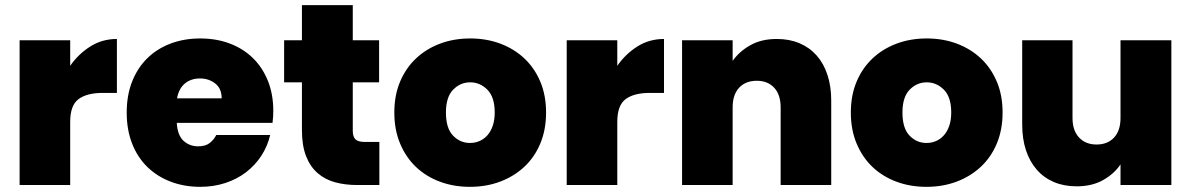

<svg xmlns="http://www.w3.org/2000/svg" viewBox="-20 -717 4615 744"><path d="M252 0H56V-561H252V-462Q284 -508 330 -537Q376 -566 433 -566V-357H378Q317 -357 284.5 -333Q252 -309 252 -245Z M755 -413Q720 -413 696.5 -393.5Q673 -374 666 -336H839Q839 -374 814 -393.5Q789 -413 755 -413ZM1027 -194Q1017 -151 993 -114Q969 -77 934 -50Q899 -23 853.5 -8Q808 7 756 7Q694 7 641.5 -13Q589 -33 551 -70Q513 -107 492 -160.5Q471 -214 471 -281Q471 -348 492 -401Q513 -454 550.5 -491Q588 -528 640.5 -548Q693 -568 756 -568Q818 -568 870 -548.5Q922 -529 959.5 -492.5Q997 -456 1018 -404Q1039 -352 1039 -287Q1039 -263 1036 -241H665Q668 -192 691.5 -171Q715 -150 748 -150Q777 -150 793.5 -163.5Q810 -177 818 -194Z M1150 -398H1081V-561H1150V-697H1347V-561H1449V-398H1347V-210Q1347 -187 1357.5 -177Q1368 -167 1393 -167H1450V0H1365Q1318 0 1279 -10.5Q1240 -21 1211 -46Q1182 -71 1166 -112Q1150 -153 1150 -213Z M2096 -281Q2096 -214 2073.5 -160.5Q2051 -107 2011 -70Q1971 -33 1917.5 -13Q1864 7 1801 7Q1738 7 1684.5 -13Q1631 -33 1592 -70Q1553 -107 1530.5 -160.5Q1508 -214 1508 -281Q1508 -348 1530.5 -401Q1553 -454 1592.5 -491Q1632 -528 1685.5 -548Q1739 -568 1802 -568Q1865 -568 1918.5 -548Q1972 -528 2011.5 -491Q2051 -454 2073.5 -401Q2096 -348 2096 -281ZM1708 -281Q1708 -220 1735.5 -191.5Q1763 -163 1801 -163Q1820 -163 1837 -170Q1854 -177 1867.5 -191.5Q1881 -206 1889 -228.5Q1897 -251 1897 -281Q1897 -341 1868.5 -369.5Q1840 -398 1802 -398Q1764 -398 1736 -369.5Q1708 -341 1708 -281Z M2372 0H2176V-561H2372V-462Q2404 -508 2450 -537Q2496 -566 2553 -566V-357H2498Q2437 -357 2404.5 -333Q2372 -309 2372 -245Z M3005 -301Q3005 -350 2980 -377Q2955 -404 2913 -404Q2869 -404 2844 -377Q2819 -350 2819 -301V0H2623V-561H2819V-481Q2844 -517 2887 -541.5Q2930 -566 2990 -566Q3039 -566 3078 -549.5Q3117 -533 3144.5 -502Q3172 -471 3186.5 -426.5Q3201 -382 3201 -327V0H3005Z M3865 -281Q3865 -214 3842.5 -160.5Q3820 -107 3780 -70Q3740 -33 3686.5 -13Q3633 7 3570 7Q3507 7 3453.5 -13Q3400 -33 3361 -70Q3322 -107 3299.5 -160.5Q3277 -214 3277 -281Q3277 -348 3299.5 -401Q3322 -454 3361.5 -491Q3401 -528 3454.5 -548Q3508 -568 3571 -568Q3634 -568 3687.5 -548Q3741 -528 3780.5 -491Q3820 -454 3842.5 -401Q3865 -348 3865 -281ZM3477 -281Q3477 -220 3504.5 -191.5Q3532 -163 3570 -163Q3589 -163 3606 -170Q3623 -177 3636.5 -191.5Q3650 -206 3658 -228.5Q3666 -251 3666 -281Q3666 -341 3637.5 -369.5Q3609 -398 3571 -398Q3533 -398 3505 -369.5Q3477 -341 3477 -281Z M4519 0H4322V-80Q4298 -44 4255 -19.5Q4212 5 4152 5Q4103 5 4064 -11.5Q4025 -28 3997.5 -59.5Q3970 -91 3955.5 -135Q3941 -179 3941 -235V-561H4136V-260Q4136 -211 4161.5 -184Q4187 -157 4229 -157Q4272 -157 4297 -184Q4322 -211 4322 -260V-561H4519Z"/></svg>

Font: SVN-Poppins ExtraBold
Style: Regular
Weight: 800
Designer: Ninad Kale (Devanagari), Jonny Pinhorn (Latin)
Foundry: Indian Type Foundry
Version: Version 3.002 2017; ttfautohint (v1.8.3)